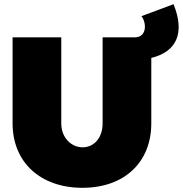

<svg xmlns="http://www.w3.org/2000/svg" viewBox="-20 -879 871 915"><path d="M807 -859 654 -802C678 -773 683 -701 621 -701H469V-291C469 -221 427 -177 374 -177C320 -177 272 -222 272 -291V-701H40V-291C40 -105 173 16 373 16C572 16 701 -105 701 -291V-603C821 -632 863 -721 807 -859Z"/></svg>

Font: Montserrat arm Black
Style: Regular
Weight: 900
Designer: Julieta Ulanovsky
Foundry: Julieta Ulanovsky
Version: Version 6.000;PS 006.000;hotconv 1.0.88;makeotf.lib2.5.64775